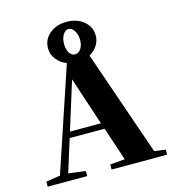

<svg xmlns="http://www.w3.org/2000/svg" viewBox="-119 -917 925 1016"><g transform="rotate(-15 344.0 -408.5)"><path d="M16.6 0V-27.8L94.2 -39.6L283.7 -605.5Q249 -618.7 228.3 -646Q207.5 -673.3 207.5 -707Q207.5 -754.4 244.6 -785.6Q281.7 -816.9 337.9 -816.9Q395 -816.9 432.1 -785.6Q469.2 -754.4 469.2 -707Q469.2 -677.7 453.1 -652.8Q437 -627.9 409.7 -613.3L609.4 -35.6L670.9 -27.8V0H366.7V-27.8L447.8 -34.7L386.7 -218.3H195.3L139.6 -40L232.9 -27.8V0ZM337.9 -638.7Q357.4 -638.7 370.4 -657.7Q383.3 -676.8 383.3 -707Q383.3 -735.4 369.6 -756.6Q356 -777.8 337.9 -777.8Q320.8 -777.8 308.1 -757.1Q295.4 -736.3 295.4 -707Q295.4 -676.8 307.4 -657.7Q319.3 -638.7 337.9 -638.7ZM288.1 -515.1 205.6 -251H375.5Z"/></g></svg>

Font: Elstob 14pt
Style: Bold
Weight: 700
Designer: Peter S. Baker
Version: Version 1.015